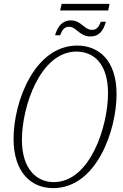

<svg xmlns="http://www.w3.org/2000/svg" viewBox="-20 -959 633 990"><path d="M290 -905H538L545 -939H298ZM446 -771C489 -771 512 -797 526 -847H500C489 -819 478 -805 454 -805C414 -805 399 -854 345 -854C305 -854 278 -827 264 -777H290C301 -805 311 -821 337 -821C373 -821 390 -771 446 -771ZM254 11C479 11 581 -289 581 -473C581 -653 485 -724 378 -724C160 -724 50 -438 50 -243C50 -71 140 11 254 11ZM257 -20C170 -20 93 -86 93 -238C93 -412 189 -693 374 -693C463 -693 537 -631 537 -478C537 -310 446 -20 257 -20Z"/></svg>

Font: Noto Serif Condensed ExtraLight
Style: Italic
Weight: 200
Width: 3
Italic angle: -12°
Designer: Monotype Design Team
Foundry: Monotype Imaging Inc.
Version: Version 2.013